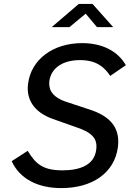

<svg xmlns="http://www.w3.org/2000/svg" viewBox="-20 -954 696 984"><path d="M477 -815H560L454 -934H384L245 -815H336L419 -884ZM294 10C455 10 566 -69 584 -198C596 -287 558 -351 450 -389L314 -434C233 -463 230 -509 233 -539C242 -605 301 -646 390 -646C474 -646 515 -610 545 -565L625 -620C583 -693 503 -733 401 -733C251 -733 140 -649 124 -526C113 -447 152 -379 252 -344L393 -294C468 -265 479 -228 473 -186C463 -108 390 -81 300 -81C201 -81 163 -113 122 -181L40 -128C80 -39 172 10 294 10Z"/></svg>

Font: United Sans Medium
Style: Italic
Weight: 500
Italic angle: -8°
Designer: Pablo Impallari, Rodrigo Fuenzalida (Modified by Dan O. Williams)
Version: Version 1.000;PS 001.000;hotconv 1.0.88;makeotf.lib2.5.64775